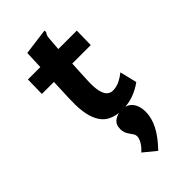

<svg xmlns="http://www.w3.org/2000/svg" viewBox="-275 -669 1050 1050"><g transform="rotate(-45 250.0 -143.5)"><path d="M299 12Q249 12 211 -9Q173 -30 153 -84Q133 -138 137 -236L142 -361H49L51 -471H147L151 -576L295 -595L304 -596L305 -585Q301 -578 297 -571Q293 -564 292 -547L286 -471H429L427 -361H284L278 -243Q275 -186 282.5 -154.5Q290 -123 304.5 -111Q319 -99 335 -99Q366 -99 391.5 -112Q417 -125 436 -141L460 -42Q426 -17 386.5 -2.5Q347 12 299 12ZM279 309 207 250Q232 227 243 206.5Q254 186 254 172Q254 158 244.5 145.5Q235 133 225.5 117Q216 101 216 77Q216 42 240.5 25Q265 8 296 8Q338 8 360 36Q382 64 382 109Q382 156 357 205Q332 254 279 309Z"/></g></svg>

Font: Inconsolata Black
Style: Regular
Weight: 900
Monospace: yes
Designer: Raph Levien, Cyreal, Brenton Simpson
Foundry: Raph Levien, Cyreal, Google
Version: Version 3.001; ttfautohint (v1.8.2.53-6de2)